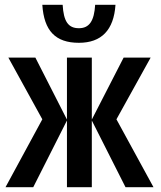

<svg xmlns="http://www.w3.org/2000/svg" viewBox="-20 -783 672 803"><path d="M463 -763H378C374 -696 354 -665 310 -665C265 -665 246 -694 242 -763H157C164 -654 212 -604 310 -604C404 -604 456 -657 463 -763ZM610 -542H497L364 -283V-542H260V-283L128 -542H15L157 -284L3 0H119L260 -279V0H364V-279L505 0H622L467 -284Z"/></svg>

Font: Noto Sans Display Condensed Medium
Style: Regular
Weight: 500
Width: 3
Designer: Monotype Design Team
Foundry: Monotype Imaging Inc.
Version: Version 1.900